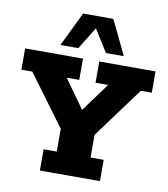

<svg xmlns="http://www.w3.org/2000/svg" viewBox="-88 -877 832 951"><g transform="rotate(10 328.0 -401.5)"><path d="M177 0V-107H243V-221L55 -476H0V-583H291V-476H228L353 -301H308L436 -476H373V-583H656V-476H601L413 -221V-107H479V0ZM169 -630 253 -803H405L488 -630H398L328 -742L259 -630Z"/></g></svg>

Font: Rokkitt ExtraBold
Style: Regular
Weight: 800
Version: Version 3.103